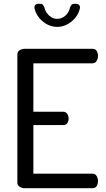

<svg xmlns="http://www.w3.org/2000/svg" viewBox="-20 -987 554 1007"><path d="M109 0Q95 0 83 -7.5Q71 -15 71 -30V-701Q71 -716 83 -723.5Q95 -731 109 -731H465Q481 -731 487.5 -719Q494 -707 494 -694Q494 -679 486.5 -667Q479 -655 465 -655H155V-401H311Q325 -401 332.5 -390Q340 -379 340 -365Q340 -353 333.5 -342Q327 -331 311 -331H155V-76H465Q479 -76 486.5 -64.5Q494 -53 494 -37Q494 -24 487.5 -12Q481 0 465 0ZM280 -846Q239 -846 204.5 -874.5Q170 -903 161 -944Q159 -954 165 -960.5Q171 -967 181 -967H191Q200 -967 205 -961.5Q210 -956 213 -947Q219 -922 238 -905Q257 -888 280 -888Q304 -888 323 -905Q342 -922 347 -947Q350 -956 355 -961.5Q360 -967 369 -967H378Q389 -967 395 -960.5Q401 -954 399 -943Q390 -903 355.5 -874.5Q321 -846 280 -846Z"/></svg>

Font: Dosis Medium
Style: Regular
Weight: 500
Designer: EdgarTolentino, PabloImpallari, IginoMarini
Foundry: EdgarTolentino, PabloImpallari, IginoMarini
Version: Version 3.001; ttfautohint (v1.8.2)